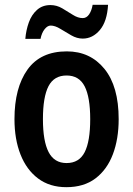

<svg xmlns="http://www.w3.org/2000/svg" viewBox="-20 -766 552 796"><path d="M472 -272Q472 -190 448 -126.5Q424 -63 376 -26.5Q328 10 255 10Q186 10 138 -26Q90 -62 65 -125.5Q40 -189 40 -272Q40 -402 94 -477.5Q148 -553 257 -553Q354 -553 413 -480.5Q472 -408 472 -272ZM158 -272Q158 -181 181.5 -135.5Q205 -90 256 -90Q308 -90 331 -135Q354 -180 354 -272Q354 -363 331 -408Q308 -453 256 -453Q204 -453 181 -408.5Q158 -364 158 -272ZM85 -605Q88 -641 99.5 -673Q111 -705 133.5 -725Q156 -745 189 -745Q215 -745 238 -731.5Q261 -718 282 -704.5Q303 -691 323 -691Q339 -691 349.5 -706.5Q360 -722 364 -746H428Q424 -677 394 -641.5Q364 -606 323 -606Q299 -606 275.5 -619.5Q252 -633 230 -646.5Q208 -660 190 -660Q177 -660 165 -645Q153 -630 148 -605Z"/></svg>

Font: Noto Sans Sinhala Condensed SemiBold
Style: Regular
Weight: 600
Width: 3
Designer: Jelle Bosma - Monotype Design Team
Foundry: Monotype Imaging Inc.
Version: Version 2.006; ttfautohint (v1.8.4.7-5d5b)